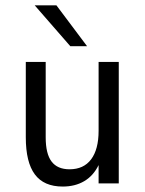

<svg xmlns="http://www.w3.org/2000/svg" viewBox="-20 -684 540 716"><path d="M76.2 -171.9V-453.1H150.4V-171.9Q150.4 -110.4 172.4 -81.5Q194.3 -52.7 239.3 -52.7Q292 -52.7 319.8 -89.8Q347.7 -127 347.7 -196.3V-453.1H422.9V0H347.7V-68.4Q328.1 -28.3 293.9 -8.3Q259.8 11.7 213.9 11.7Q143.6 11.7 109.9 -33.7Q76.2 -79.1 76.2 -171.9ZM190.4 -664.1 304.7 -511.7H242.2L109.4 -664.1Z"/></svg>

Font: BabelStone Coelbren y Beirdd
Style: Regular
Weight: 400
Designer: Andrew West
Foundry: BabelStone
Version: Version 1.00;September 27, 2022